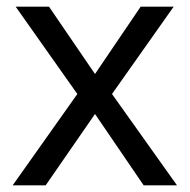

<svg xmlns="http://www.w3.org/2000/svg" viewBox="-20 -556 569 576"><path d="M212 -274 27 -536H127L265 -334L402 -536H501L316 -274L511 0H411L265 -214L117 0H18Z"/></svg>

Font: malayalam25
Style: Book
Weight: 400
Designer: Jelle Bosma - Monotype Design Team
Foundry: Monotype Imaging Inc.
Version: Version 2.003